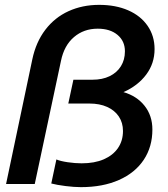

<svg xmlns="http://www.w3.org/2000/svg" viewBox="-20 -757 690 790"><path d="M191 -2 212 -101Q228 -94 258.5 -89.5Q289 -85 316 -85Q369 -85 407 -101.5Q445 -118 465.5 -148Q486 -178 486 -218Q486 -252 469 -277.5Q452 -303 421 -317Q390 -331 348 -331H261L282 -429H361Q401 -429 431 -443.5Q461 -458 477.5 -484.5Q494 -511 494 -546Q494 -588 463.5 -613.5Q433 -639 382 -639Q325 -639 284.5 -604.5Q244 -570 231 -507L123 0H5L113 -513Q128 -584 166.5 -634.5Q205 -685 262 -711Q319 -737 388 -737Q456 -737 507.5 -714.5Q559 -692 587.5 -650.5Q616 -609 616 -555Q616 -496 581.5 -450Q547 -404 488 -378Q543 -362 575 -321.5Q607 -281 607 -224Q607 -153 571.5 -99.5Q536 -46 469.5 -16.5Q403 13 313 13Q285 13 249.5 8.5Q214 4 191 -2Z"/></svg>

Font: Azeret Mono Medium
Style: Italic
Weight: 500
Italic angle: -12°
Designer: Martin Vácha
Foundry: Displaay
Version: Version 1.000; Glyphs 3.0.3, build 3074